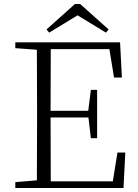

<svg xmlns="http://www.w3.org/2000/svg" viewBox="-20 -933 686 953"><path d="M378 -913 519 -787 506 -771 365 -857 224 -771 211 -787 352 -913ZM546 -548 523 -689H232Q231 -548 231 -383H418L431 -487H462V-247H431L419 -350H231Q231 -172 232 -33H540L563 -176H602L593 0H56V-29L163 -38Q164 -185 164 -333V-390Q164 -539 163 -686L56 -694V-723H576L585 -548Z"/></svg>

Font: Minh Nguyen ExtraLight
Style: Regular
Weight: 250
Designer: Ryoko NISHIZUKA 西塚涼子 (kana & ideographs); Frank Grießhammer (Latin, Greek & Cyrillic); Wenlong ZHANG 张文龙 (bopomofo); San
Foundry: Adobe
Version: Version 1.100;July 7, 2023;FontCreator 14.0.0.2814 64-bit